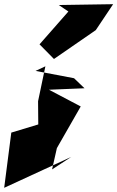

<svg xmlns="http://www.w3.org/2000/svg" viewBox="-47 -810 561 918"><path d="M202 0 225 -102 339 -301 187 -381 357 -388 307 -436 123 -471 170 -493 135 -326 136 -215 7 -176 -27 88 294 -60ZM280 -755 142 -598 211 -528 411 -666 494 -790 234 -786Z"/></svg>

Font: Asimov Silicon
Style: Regular
Weight: 400
Designer: Google
Version: Version 2.000980; 2014